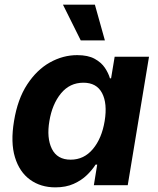

<svg xmlns="http://www.w3.org/2000/svg" viewBox="-20 -787 671 816"><path d="M215.3 9.3Q152.8 9.3 107.7 -23.4Q62.5 -56.2 43.5 -118.9Q24.4 -181.6 39.6 -272.5Q54.7 -365.7 95.5 -428Q136.2 -490.2 191.9 -521.5Q247.6 -552.7 308.1 -552.7Q354 -552.7 382.3 -537.1Q410.6 -521.5 425.8 -498.8Q440.9 -476.1 447.3 -454.1H452.1L467.3 -545.9H613.3L522.9 0H378.9L393.1 -87.4H386.2Q372.1 -64.9 349.1 -42.7Q326.2 -20.5 293 -5.6Q259.8 9.3 215.3 9.3ZM280.3 -108.4Q336.9 -108.4 374.8 -153.6Q412.6 -198.7 424.8 -272.5Q437 -347.2 413.8 -391.4Q390.6 -435.5 334.5 -435.5Q276.4 -435.5 239 -389.9Q201.7 -344.2 189.9 -272.5Q177.7 -200.7 200.4 -154.5Q223.1 -108.4 280.3 -108.4ZM323.2 -615.2 247.6 -767.1H383.3L425.8 -615.2Z"/></svg>

Font: Inter
Style: Bold Italic
Weight: 700
Italic angle: -9.39999°
Designer: Rasmus Andersson
Foundry: rsms
Version: Version 4.001;git-9221beed3